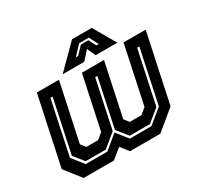

<svg xmlns="http://www.w3.org/2000/svg" viewBox="-148 -881 1104 1064"><g transform="rotate(-30 404.5 -349.0)"><path d="M112.5 -540H254L175.5 -172L199.5 -141.5H274.5L311.5 -172L383.5 -510H525L453 -172L477 -141.5H552L589 -172L667.5 -540H809L716 -103L591 0H397.5L357 -51L294 0H100.5L19.5 -103ZM163 -477 90.5 -135 148.5 -61H287L374.5 -133L431 -61H569.5L659.5 -135L732 -477H718L646 -139L567.5 -75H439L383.5 -144L449 -452H435L369.5 -144L285 -75H156.5L105 -139L177 -477ZM429 -698H555L637 -556H498.5L473.5 -610L425.5 -556H287ZM452 -659 397 -601H412.5L456.5 -648H504.5L528.5 -601H544L514 -659Z"/></g></svg>

Font: Tourney
Style: Bold Italic
Weight: 700
Italic angle: -12°
Version: Version 1.015